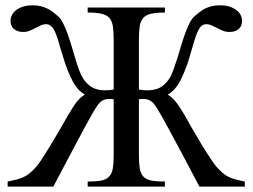

<svg xmlns="http://www.w3.org/2000/svg" viewBox="-20 -690 934 710"><path d="M717.3 0Q682.1 -66.9 651.9 -124Q638.7 -148.4 625.5 -173.1Q612.3 -197.8 600.6 -219.2Q588.9 -240.7 579.6 -257.3Q570.3 -273.9 564.9 -282.7Q557.6 -294.9 551.3 -303.5Q544.9 -312 537.1 -316.9Q529.3 -321.8 519 -323.5Q508.8 -325.2 493.7 -323.2V-117.7Q493.7 -86.9 496.8 -67.6Q500 -48.3 510 -37.4Q520 -26.4 539.1 -22.5Q558.1 -18.6 589.8 -18.6V0H304.2V-18.6Q335.9 -18.6 355 -22.5Q374 -26.4 384 -37.4Q394 -48.3 397.2 -67.6Q400.4 -86.9 400.4 -117.7V-323.2Q385.3 -325.2 374.8 -323.5Q364.3 -321.8 356.7 -316.9Q349.1 -312 342.8 -303.5Q336.4 -294.9 329.1 -282.7Q323.7 -273.9 314.5 -257.3Q305.2 -240.7 293.5 -219.2Q281.7 -197.8 268.8 -173.1Q255.9 -148.4 242.7 -124Q212.4 -66.9 177.2 0H8.3V-18.6Q27.3 -22.5 41.5 -26.1Q55.7 -29.8 67.6 -35.4Q79.6 -41 90.8 -50.3Q102.1 -59.6 114.7 -74.2Q120.6 -81.1 128.7 -92.8Q136.7 -104.5 146 -119.1Q155.3 -133.8 165 -150.1Q174.8 -166.5 184.6 -182.6Q207 -220.2 231.4 -263.7Q242.2 -281.2 250 -293.7Q257.8 -306.2 264.9 -314.7Q272 -323.2 278.6 -329.1Q285.2 -335 293.5 -339.8Q286.1 -344.7 279.8 -349.9Q273.4 -355 267.1 -362.3Q260.7 -369.6 254.4 -379.9Q248 -390.1 240.7 -406.2Q229 -431.2 220.9 -455.6Q212.9 -480 206.5 -501.5Q200.2 -522.9 194.8 -541.3Q189.5 -559.6 183.3 -572.8Q177.2 -585.9 169.2 -593.3Q161.1 -600.6 149.9 -600.6Q140.6 -600.6 130.9 -596.2Q121.1 -591.8 110.8 -586.2Q100.6 -580.6 89.4 -576.2Q78.1 -571.8 65.4 -571.8Q45.9 -571.8 32.5 -582Q19 -592.3 19 -612.3Q19 -625.5 25.1 -636.2Q31.2 -647 42.2 -654.5Q53.2 -662.1 68.1 -666.3Q83 -670.4 100.1 -670.4Q117.7 -670.4 131.3 -667Q145 -663.6 156.2 -657.7Q167.5 -651.9 177 -644.5Q186.5 -637.2 195.3 -629.4Q205.1 -620.6 213.6 -603.5Q222.2 -586.4 230 -564.7Q237.8 -543 244.9 -518.8Q252 -494.6 258.8 -472.2Q265.6 -449.7 272.7 -430.4Q279.8 -411.1 287.6 -399.4Q307.6 -369.6 335 -360.8Q362.3 -352.1 400.4 -358.9V-544.4Q400.4 -574.7 397.2 -594Q394 -613.3 383.8 -624.3Q373.5 -635.3 354.5 -639.4Q335.4 -643.6 304.2 -643.6V-662.1H589.8V-643.6Q558.6 -643.6 539.6 -639.4Q520.5 -635.3 510.3 -624.3Q500 -613.3 496.8 -594Q493.7 -574.7 493.7 -544.4V-358.9Q531.2 -352.1 559.1 -360.8Q586.9 -369.6 606 -399.4Q613.8 -411.1 620.8 -430.4Q627.9 -449.7 635 -472.2Q642.1 -494.6 649.2 -518.8Q656.2 -543 664.1 -564.7Q671.9 -586.4 680.4 -603.5Q689 -620.6 698.7 -629.4Q707.5 -637.2 717 -644.5Q726.6 -651.9 737.5 -657.7Q748.5 -663.6 762.5 -667Q776.4 -670.4 793.9 -670.4Q811.5 -670.4 826.2 -666.3Q840.8 -662.1 851.8 -654.5Q862.8 -647 868.9 -636.2Q875 -625.5 875 -612.3Q875 -592.3 861.8 -582Q848.6 -571.8 828.6 -571.8Q815.9 -571.8 804.7 -576.2Q793.5 -580.6 783 -586.2Q772.5 -591.8 762.7 -596.2Q752.9 -600.6 743.7 -600.6Q726.6 -600.6 717 -584.5Q707.5 -568.4 699.2 -541.3Q690.9 -514.2 680.9 -479Q670.9 -443.8 653.8 -406.2Q646.5 -390.1 639.9 -379.9Q633.3 -369.6 627 -362.3Q620.6 -355 614.3 -349.9Q607.9 -344.7 600.6 -339.8Q608.9 -335 615.5 -329.1Q622.1 -323.2 629.2 -314.7Q636.2 -306.2 644.3 -293.7Q652.3 -281.2 663.1 -263.7Q687 -220.2 709.5 -182.6Q718.8 -166.5 728.8 -150.1Q738.8 -133.8 748.3 -119.1Q757.8 -104.5 765.9 -92.8Q773.9 -81.1 779.8 -74.2Q792.5 -59.6 803.5 -50.3Q814.5 -41 826.4 -35.4Q838.4 -29.8 852.5 -26.1Q866.7 -22.5 885.3 -18.6V0Z"/></svg>

Font: Doulos SIL Compact
Style: Regular
Weight: 400
Designer: Walt Agee, Victor Gaultney, Peter Martin, Debbi Hosken
Foundry: SIL International
Version: Version 4.110; 2011; Maintenance release ; LnSpcTght